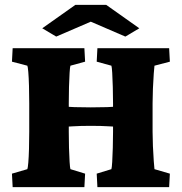

<svg xmlns="http://www.w3.org/2000/svg" viewBox="-20 -772 751 792"><path d="M381.8 0 378.9 -55.7 439.5 -74.2Q441.4 -80.1 442.9 -104.5Q444.3 -128.9 445.3 -162.6Q446.3 -196.3 446.3 -228.5V-345.7Q446.3 -378.9 445.3 -413.1Q444.3 -447.3 442.9 -471.7Q441.4 -496.1 439.5 -501L378.9 -517.6L381.8 -573.2H677.7L680.7 -517.6L617.2 -501Q616.2 -496.1 614.3 -468.8Q612.3 -441.4 610.8 -406.7Q609.4 -372.1 609.4 -345.7V-228.5Q609.4 -203.1 610.8 -168.9Q612.3 -134.8 614.3 -107.4Q616.2 -80.1 617.2 -74.2L680.7 -55.7L677.7 0ZM32.2 0 29.3 -55.7 92.8 -74.2Q94.7 -78.1 96.7 -100.6Q98.6 -123 99.6 -157.2Q100.6 -191.4 100.6 -228.5V-345.7Q100.6 -383.8 99.6 -418Q98.6 -452.1 96.7 -475.1Q94.7 -498 92.8 -501L29.3 -517.6L32.2 -573.2H328.1L331.1 -517.6L270.5 -501Q268.6 -496.1 267.1 -471.7Q265.6 -447.3 264.6 -413.1Q263.7 -378.9 263.7 -345.7V-228.5Q263.7 -196.3 264.6 -162.6Q265.6 -128.9 267.1 -104.5Q268.6 -80.1 270.5 -74.2L331.1 -55.7L328.1 0ZM233.4 -249V-334Q260.7 -331.1 287.1 -330.1Q313.5 -329.1 354.5 -329.1Q395.5 -329.1 421.9 -330.1Q448.2 -331.1 475.6 -334V-249Q457 -249 427.7 -251Q398.4 -252.9 354.5 -252.9Q310.5 -252.9 282.2 -251Q253.9 -249 233.4 -249ZM554.7 -655.3 497.1 -621.1 320.3 -697.3H388.7L211.9 -621.1L154.3 -655.3L291 -752H418Z"/></svg>

Font: Crimson Pro Black
Style: Regular
Weight: 900
Designer: Jacques Le Bailly
Foundry: Baron von Fonthausen
Version: Version 1.003